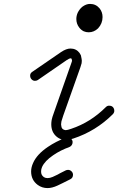

<svg xmlns="http://www.w3.org/2000/svg" viewBox="-20 -707 604 981"><path d="M326 -5Q337 -5 344 2.5Q351 10 351 19Q351 28 346.5 34.5Q342 41 335 44Q288 61 252 86Q209 115 195 146Q190 158 190 167.5Q190 177 192 183Q201 203 223 203Q235 203 249 197Q263 191 274.5 185Q286 179 287 178Q292 175 317 163Q322 161 328 161Q338 161 345.5 168.5Q353 176 353 186Q353 202 339 209Q315 221 300 228.5Q285 236 274 241Q246 254 223 254Q195 254 173 238Q139 213 139 169Q139 148 149 126Q168 82 224 44Q265 16 317 -4Q321 -5 326 -5ZM145 -340 292 -441Q319 -459 340 -459Q369 -459 386 -437Q391 -429 393 -425L394 -421Q398 -403 398 -396.5Q398 -390 397 -384Q394 -374 391 -364L303 -116Q295 -93 294 -87.5Q293 -82 293 -81Q293 -80 293 -79Q292 -75 292 -72.5Q292 -70 293 -65Q294 -47 310 -43Q313 -42 316 -42Q324 -42 344 -49Q443 -82 521 -160Q528 -167 537 -167Q546 -167 551.5 -164Q557 -161 560.5 -155Q564 -149 564 -140.5Q564 -132 557 -124Q470 -37 354 1Q332 8 319.5 8Q307 8 298 6Q282 2 269 -9Q242 -32 242 -72Q242 -82 244 -94Q246 -106 256 -133Q346 -388 347 -392Q348 -396 348 -398L346 -406Q344 -409 342 -409Q334 -409 321 -400L173 -298Q167 -294 158 -294Q149 -294 141.5 -301.5Q134 -309 134 -321Q134 -333 145 -340ZM370 -610Q370 -626 377 -642Q386 -660 400 -672Q420 -687 440 -687Q470 -687 489 -664Q504 -645 504 -620Q504 -587 481 -562Q460 -542 433 -542Q420 -542 408 -547Q394 -554 385 -566Q370 -585 370 -610Z"/></svg>

Font: TT2020Base
Style: Italic
Weight: 400
Italic angle: -15°
Version: Version 0.2.000